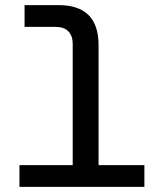

<svg xmlns="http://www.w3.org/2000/svg" viewBox="-20 -730 640 750"><path d="M56 0V-85H264V-559Q264 -590 247 -607.5Q230 -625 198 -625H76V-710H209Q365 -710 365 -554V-85H544V0Z"/></svg>

Font: Txt Mono Medium
Style: Regular
Weight: 500
Monospace: yes
Designer: Open Source
Foundry: XRLN
Version: Version 1.0